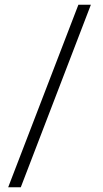

<svg xmlns="http://www.w3.org/2000/svg" viewBox="-20 -731 437 812"><path d="M67.9 61H14.6L311.5 -710.9H364.3Z"/></svg>

Font: Roboto-Light
Style: Regular
Weight: 300
Designer: Google
Version: Version 2.137; 2017